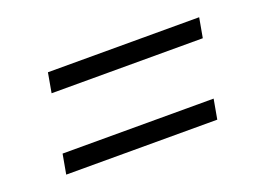

<svg xmlns="http://www.w3.org/2000/svg" viewBox="-52 -568 647 473"><g transform="rotate(-20 271.0 -331.0)"><path d="M495.1 -456.5H98.6L89.4 -404.8H485.8ZM460 -255.9H64L54.7 -204.1H450.7Z"/></g></svg>

Font: Roboto Light
Style: Italic
Weight: 300
Italic angle: -12°
Designer: Google
Version: Version 2.137; 2017